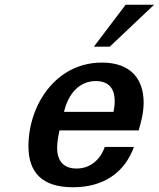

<svg xmlns="http://www.w3.org/2000/svg" viewBox="-20 -777 670 810"><path d="M630 -757H510L376 -580H443ZM100 -160C100 -52 155 13 288 13C415 13 505 -47 545 -157H422C404 -105 362 -66 303 -66C243 -66 221 -104 221 -154C221 -177 226 -203 231 -227H565C576 -265 586 -303 586 -344C586 -443 532 -513 410 -513C215 -513 100 -333 100 -160ZM250 -305C268 -382 315 -435 384 -435C444 -435 464 -397 464 -351C464 -336 462 -321 459 -305Z"/></svg>

Font: Perun SemiBold Italic
Style: Regular
Weight: 400
Italic angle: -12°
Foundry: Copyright (c) Stefan Peev, Context Ltd, 2016
Version: Version 1.026